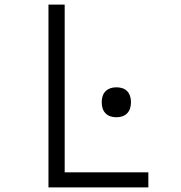

<svg xmlns="http://www.w3.org/2000/svg" viewBox="-20 -820 790 840"><path d="M192 0V-800H263V-66H629V0ZM489 -307Q459 -307 442 -324Q425 -341 425 -373Q425 -404 442 -421Q459 -438 489 -438Q520 -438 536.5 -421Q553 -404 553 -373Q553 -341 536 -324Q519 -307 489 -307Z"/></svg>

Font: Martian Mono SemiExpanded ExtraLight
Style: Regular
Weight: 250
Monospace: yes
Version: Version 0.930